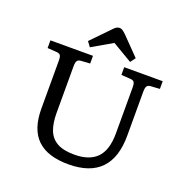

<svg xmlns="http://www.w3.org/2000/svg" viewBox="-160 -1078 1210 1242"><g transform="rotate(20 445.0 -457.5)"><path d="M442 14Q299 14 227.5 -54.5Q156 -123 156 -265V-596Q156 -622 149 -632Q142 -642 120 -643L60 -647V-700H353V-647L290 -643Q274 -642 266 -632Q258 -622 258 -592V-272Q258 -203 276 -155.5Q294 -108 337.5 -83Q381 -58 457 -58Q561 -58 612.5 -111.5Q664 -165 664 -279V-596Q664 -622 657 -632Q650 -642 628 -643L568 -647V-700H833V-647L770 -643Q754 -642 746 -632Q738 -622 738 -592V-291Q738 14 442 14ZM315 -745 290 -779 414 -907Q423 -917 433 -923Q443 -929 455 -929Q472 -929 500 -901L618 -780L592 -745L455 -826Z"/></g></svg>

Font: Literata 7pt
Style: Regular
Weight: 400
Designer: Latin by Veronika Burian and Jose Scaglione. Greek by Irene Vlachou. Cyrillic by Vera Evstafieva.
Foundry: TypeTogether
Version: Version 3.002